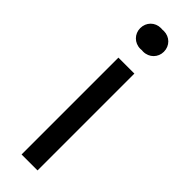

<svg xmlns="http://www.w3.org/2000/svg" viewBox="-254 -749 757 757"><g transform="rotate(45 124.5 -370.5)"><path d="M132 -741C129.5 -741 127 -741 124.5 -740.5C122 -741 119 -741 116.5 -741C83.5 -741 58.5 -716 58.5 -683C58.5 -651 83.5 -625.5 116.5 -625.5C119 -625.5 122 -625.5 124.5 -626C127 -625.5 129.5 -625.5 132 -625.5C165.5 -625.5 190.5 -651 190.5 -683C190.5 -716 165.5 -741 132 -741ZM169 0V-540H80V0Z"/></g></svg>

Font: Hauora Medium
Style: Regular
Weight: 500
Designer: Wayne Shih
Foundry: WCYS
Version: Version 1.001;hotconv 1.0.109;makeotfexe 2.5.65596